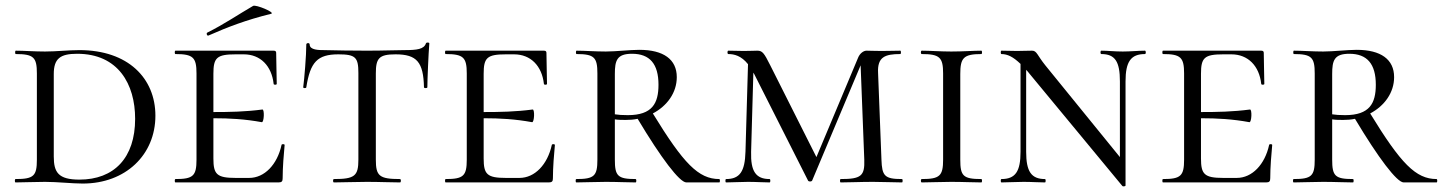

<svg xmlns="http://www.w3.org/2000/svg" viewBox="-20 -648 5125 682"><path d="M274 4C426 4 532 -98 532 -237C532 -370 435 -470 262 -470C223 -470 180 -465 140 -465C102 -465 65 -468 36 -468C33 -468 33 -456 36 -456C100 -456 111 -444 111 -387V-81C111 -23 100 -12 35 -12C32 -12 32 0 35 0C64 0 102 -2 140 -2C184 -2 236 4 274 4ZM262 -10C187 -10 171 -36 171 -92V-385C171 -440 194 -457 254 -457C400 -457 460 -349 460 -226C460 -87 385 -10 262 -10Z M721 -522C789 -552 854 -577 943 -599C960 -603 888 -633 879 -627C827 -597 778 -563 716 -532C712 -530 715 -519 721 -522ZM980 -133C965 -64 920 -16 865 -16H817C750 -16 738 -29 738 -85V-228C796 -228 850 -225 910 -214C918 -213 920 -260 912 -259C851 -251 796 -250 738 -250V-386C738 -443 750 -455 817 -455H846C905 -455 945 -414 952 -350C952 -346 963 -346 963 -350C963 -375 961 -427 961 -460C961 -465 959 -468 952 -468H603C600 -468 600 -456 603 -456C666 -456 678 -444 678 -387V-81C678 -23 666 -12 603 -12C600 -12 600 0 603 0H969C981 0 984 -4 984 -15C984 -53 988 -102 991 -133C991 -137 980 -137 980 -133Z M1182 -455C1243 -455 1253 -444 1253 -389V-81C1253 -23 1240 -12 1166 -12C1162 -12 1162 0 1166 0C1198 0 1240 -2 1283 -2C1330 -2 1369 0 1401 0C1405 0 1405 -12 1401 -12C1327 -12 1315 -23 1315 -81V-387C1315 -441 1326 -455 1385 -455C1461 -455 1484 -427 1486 -338C1486 -334 1498 -334 1498 -338C1498 -364 1502 -458 1505 -494C1505 -498 1494 -498 1493 -494C1486 -473 1461 -470 1416 -470C1382 -470 1346 -468 1283 -468C1228 -468 1175 -469 1132 -470C1113 -470 1080 -470 1080 -490C1080 -497 1068 -496 1068 -490C1068 -452 1061 -367 1057 -338C1057 -334 1068 -334 1068 -338C1082 -427 1107 -455 1182 -455Z M1940 -133C1925 -64 1880 -16 1825 -16H1777C1710 -16 1698 -29 1698 -85V-228C1756 -228 1810 -225 1870 -214C1878 -213 1880 -260 1872 -259C1811 -251 1756 -250 1698 -250V-386C1698 -443 1710 -455 1777 -455H1806C1865 -455 1905 -414 1912 -350C1912 -346 1923 -346 1923 -350C1923 -375 1921 -427 1921 -460C1921 -465 1919 -468 1912 -468H1563C1560 -468 1560 -456 1563 -456C1626 -456 1638 -444 1638 -387V-81C1638 -23 1626 -12 1563 -12C1560 -12 1560 0 1563 0H1929C1941 0 1944 -4 1944 -15C1944 -53 1948 -102 1951 -133C1951 -137 1940 -137 1940 -133Z M2535 -12C2461 -12 2408 -67 2299 -245C2350 -272 2384 -319 2384 -374C2384 -437 2337 -471 2251 -471C2217 -471 2168 -465 2132 -465C2095 -465 2057 -468 2028 -468C2025 -468 2025 -456 2028 -456C2091 -456 2102 -444 2102 -387V-81C2102 -23 2091 -12 2027 -12C2024 -12 2024 0 2027 0C2056 0 2095 -2 2132 -2C2174 -2 2209 0 2238 0C2241 0 2241 -12 2238 -12C2174 -12 2164 -23 2164 -81V-224C2177 -222 2191 -222 2203 -222C2217 -222 2231 -223 2245 -226C2328 -87 2394 0 2418 0H2535C2538 0 2538 -12 2535 -12ZM2164 -242V-385C2164 -433 2171 -457 2225 -457C2288 -457 2319 -421 2319 -347C2319 -281 2297 -239 2210 -239C2190 -239 2176 -240 2164 -242Z M3184 -12C3122 -12 3113 -23 3111 -81L3099 -389C3096 -446 3124 -456 3178 -456C3181 -456 3181 -468 3178 -468C3157 -468 3141 -467 3111 -467C3088 -467 3067 -468 3058 -468C3047 -468 3034 -458 3028 -443L2880 -90L2716 -416C2694 -460 2688 -468 2670 -468C2661 -468 2643 -467 2622 -467C2609 -467 2586 -468 2567 -468C2563 -468 2563 -456 2567 -456C2588 -456 2613 -450 2637 -420L2628 -109C2626 -39 2608 -12 2559 -12C2556 -12 2556 0 2559 0C2582 0 2610 -2 2637 -2C2667 -2 2691 0 2714 0C2717 0 2717 -12 2714 -12C2665 -12 2646 -39 2648 -109L2656 -390L2659 -385L2850 -7C2852 -2 2863 -2 2865 -7L3037 -416L3050 -81C3052 -23 3039 -12 2966 -12C2963 -12 2963 0 2966 0C2998 0 3035 -2 3081 -2C3119 -2 3156 0 3184 0C3187 0 3187 -12 3184 -12Z M3391 -81V-385C3391 -442 3402 -456 3466 -456C3469 -456 3469 -468 3466 -468C3438 -468 3401 -465 3359 -465C3321 -465 3283 -468 3254 -468C3250 -468 3250 -456 3254 -456C3318 -456 3330 -444 3330 -387V-81C3330 -23 3318 -12 3254 -12C3250 -12 3250 0 3254 0C3283 0 3321 -2 3359 -2C3401 -2 3437 0 3466 0C3469 0 3469 -12 3466 -12C3401 -12 3391 -23 3391 -81Z M4047 -468C4024 -468 3995 -465 3968 -465C3939 -465 3915 -468 3892 -468C3888 -468 3888 -456 3892 -456C3941 -456 3958 -429 3958 -359V-90L3693 -416C3664 -452 3663 -468 3646 -468C3622 -468 3612 -467 3593 -467C3577 -467 3556 -468 3537 -468C3534 -468 3534 -456 3537 -456C3559 -456 3579 -446 3605 -421V-109C3605 -39 3587 -12 3537 -12C3534 -12 3534 0 3537 0C3560 0 3588 -2 3616 -2C3645 -2 3669 0 3692 0C3695 0 3695 -12 3692 -12C3643 -12 3625 -39 3625 -109V-400C3629 -396 3633 -391 3637 -386L3967 13C3969 15 3978 14 3978 11V-359C3978 -429 3997 -456 4047 -456C4051 -456 4051 -468 4047 -468Z M4488 -133C4473 -64 4428 -16 4373 -16H4325C4258 -16 4246 -29 4246 -85V-228C4304 -228 4358 -225 4418 -214C4426 -213 4428 -260 4420 -259C4359 -251 4304 -250 4246 -250V-386C4246 -443 4258 -455 4325 -455H4354C4413 -455 4453 -414 4460 -350C4460 -346 4471 -346 4471 -350C4471 -375 4469 -427 4469 -460C4469 -465 4467 -468 4460 -468H4111C4108 -468 4108 -456 4111 -456C4174 -456 4186 -444 4186 -387V-81C4186 -23 4174 -12 4111 -12C4108 -12 4108 0 4111 0H4477C4489 0 4492 -4 4492 -15C4492 -53 4496 -102 4499 -133C4499 -137 4488 -137 4488 -133Z M5083 -12C5009 -12 4956 -67 4847 -245C4898 -272 4932 -319 4932 -374C4932 -437 4885 -471 4799 -471C4765 -471 4716 -465 4680 -465C4643 -465 4605 -468 4576 -468C4573 -468 4573 -456 4576 -456C4639 -456 4650 -444 4650 -387V-81C4650 -23 4639 -12 4575 -12C4572 -12 4572 0 4575 0C4604 0 4643 -2 4680 -2C4722 -2 4757 0 4786 0C4789 0 4789 -12 4786 -12C4722 -12 4712 -23 4712 -81V-224C4725 -222 4739 -222 4751 -222C4765 -222 4779 -223 4793 -226C4876 -87 4942 0 4966 0H5083C5086 0 5086 -12 5083 -12ZM4712 -242V-385C4712 -433 4719 -457 4773 -457C4836 -457 4867 -421 4867 -347C4867 -281 4845 -239 4758 -239C4738 -239 4724 -240 4712 -242Z"/></svg>

Font: Cormorant SC
Style: Regular
Weight: 400
Designer: Christian Thalmann (Catharsis Fonts)
Version: Version 1.000;PS 001.000;hotconv 1.0.70;makeotf.lib2.5.58329